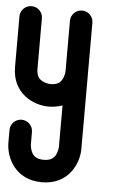

<svg xmlns="http://www.w3.org/2000/svg" viewBox="-52 -753 468 789"><g transform="rotate(5 182.0 -358.5)"><path d="M208.3 -322 208.2 -150.8C208.2 -150.6 207.7 -132.9 199.1 -117.1C192.9 -105.7 181.7 -92.5 150.4 -92.5C119.1 -92.5 107.9 -105.6 101.7 -117.1C93.2 -132.8 92.6 -150.3 92.6 -150.3V-202.4C92.6 -228 71.9 -248.7 46.3 -248.7C20.7 -248.7 0 -228 0 -202.4V-150.3C0 -89.8 40.2 0 150.5 0C260.8 0 300.9 -89.9 300.9 -150.4V-671C300.9 -696.6 280.2 -717.3 254.6 -717.3C229 -717.3 208.3 -696.6 208.3 -671V-463.2C208.3 -463 207.8 -445.3 199.2 -429.5C192.9 -418.1 181.8 -404.9 150.9 -404.9C150.7 -404.9 133 -405.4 117.2 -414C105.8 -420.2 92.6 -431.4 92.6 -462.7V-670.9C92.6 -696.5 71.9 -717.2 46.3 -717.2C20.7 -717.2 0 -696.5 0 -670.9V-462.7C0 -352.3 89.9 -312.3 150.4 -312.2C172.4 -312.2 191.7 -315.8 208.3 -322Z"/></g></svg>

Font: Cactron
Style: Regular
Weight: 400
Version: Version 1.0